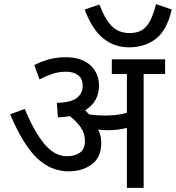

<svg xmlns="http://www.w3.org/2000/svg" viewBox="-20 -909 851 929"><path d="M470 -218Q470 -148 424.5 -114Q379 -80 312 -80Q226 -80 159 -144Q92 -208 29 -356L100 -382Q143 -276 193 -214.5Q243 -153 305 -153Q343 -153 367 -170.5Q391 -188 391 -227Q391 -264 370.5 -293Q350 -322 318 -347Q291 -342 260 -341L255 -411Q323 -413 351.5 -435Q380 -457 380 -494Q380 -530 356.5 -546Q333 -562 302 -562Q265 -562 235 -552Q205 -542 171 -525L146 -594Q172 -608 210.5 -620Q249 -632 298 -632Q376 -632 417.5 -593Q459 -554 459 -495Q459 -417 392 -375Q403 -365 412 -355Q450 -350 486 -350Q518 -350 543 -353Q568 -356 594 -363V-551H521V-622H779V-551H675V0H594V-290Q570 -284 547 -281.5Q524 -279 498 -279Q481 -279 455 -282Q470 -252 470 -218ZM811 -863Q788 -763 734.5 -721.5Q681 -680 604 -680Q532 -680 478 -724.5Q424 -769 390 -863L461 -887Q487 -817 520.5 -783Q554 -749 607 -749Q664 -749 691.5 -785.5Q719 -822 735 -889Z"/></svg>

Font: Noto Sans
Style: Italic
Weight: 400
Italic angle: -12°
Designer: Monotype Design Team
Foundry: Monotype Imaging Inc.
Version: Version 2.013; ttfautohint (v1.8.4.7-5d5b)